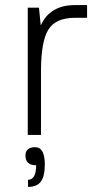

<svg xmlns="http://www.w3.org/2000/svg" viewBox="-20 -530 382 754"><path d="M274 -460Q198 -460 169.5 -413Q141 -366 141 -250V0H89V-500H133L140 -430Q176 -510 274 -510H322V-460ZM156 116Q156 162 140.5 183Q125 204 90 204V176Q122 176 122 119Q80 119 80 81Q80 48 118 48Q156 48 156 116Z"/></svg>

Font: Fivo Sans Light
Style: Regular
Weight: 300
Designer: Alexander Slobzheninov
Foundry: Alexander Slobzheninov
Version: 1.0